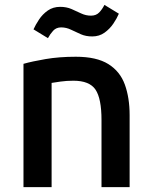

<svg xmlns="http://www.w3.org/2000/svg" viewBox="-20 -765 621 785"><path d="M76 0V-504Q111 -514 166.5 -523.5Q222 -533 290 -533Q375 -533 423 -503Q471 -473 490.5 -419Q510 -365 510 -294V0H395V-274Q395 -362 370.5 -398.5Q346 -435 280 -435Q252 -435 227.5 -431.5Q203 -428 191 -426V0ZM176 -609 117 -645Q125 -663 139.5 -685Q154 -707 175.5 -722Q197 -737 226 -737Q252 -737 272.5 -728Q293 -719 312 -710Q331 -701 352 -701Q373 -701 385.5 -714Q398 -727 407 -745L466 -709Q458 -690 443.5 -668.5Q429 -647 407.5 -631.5Q386 -616 357 -616Q331 -616 310.5 -625Q290 -634 270.5 -643.5Q251 -653 230 -653Q210 -653 197.5 -639.5Q185 -626 176 -609Z"/></svg>

Font: Ubuntu Sans SemiBold
Style: Regular
Weight: 600
Designer: Dalton Maag Ltd
Foundry: Dalton Maag Ltd
Version: Version 1.006; ttfautohint (v1.8.4.7-5d5b)